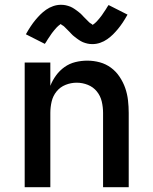

<svg xmlns="http://www.w3.org/2000/svg" viewBox="-20 -781 640 801"><path d="M83 0V-520H190V-423Q199 -446 214 -466.5Q229 -487 249.5 -501.5Q270 -516 294.5 -522Q319 -528 344 -528Q371 -528 396.5 -521Q422 -514 443 -498.5Q464 -483 479 -460.5Q494 -438 502.5 -413.5Q511 -389 514 -362.5Q517 -336 517 -310V0H410V-310Q410 -334 404.5 -357.5Q399 -381 384 -399.5Q369 -418 346.5 -427Q324 -436 300 -436Q276 -436 253.5 -427Q231 -418 216 -399.5Q201 -381 195.5 -357.5Q190 -334 190 -310V0ZM366 -597Q360 -597 355 -597.5Q350 -598 345.5 -599Q341 -600 336 -601.5Q331 -603 326 -605Q321 -607 317 -609.5Q313 -612 309 -614.5Q305 -617 300.5 -620.5Q296 -624 292 -627Q288 -630 284 -633.5Q280 -637 277 -640.5Q274 -644 271 -647Q268 -650 263.5 -654.5Q259 -659 255 -663Q251 -667 248 -670Q245 -673 239.5 -676Q234 -679 234 -681L231 -679Q228 -677 225 -674.5Q222 -672 219.5 -669.5Q217 -667 215.5 -665.5Q214 -664 212.5 -662Q211 -660 209 -658Q207 -656 205.5 -654Q204 -652 202 -649.5Q200 -647 198 -644.5Q196 -642 194 -639Q192 -636 190 -633Q188 -630 186 -627Q184 -624 181.5 -620.5Q179 -617 177 -613.5Q175 -610 172.5 -606Q170 -602 167 -598L88 -638Q98 -656 108 -671Q118 -686 128 -698Q138 -710 148.5 -720.5Q159 -731 172.5 -740.5Q186 -750 202 -755.5Q218 -761 234 -761Q240 -761 245 -760.5Q250 -760 254.5 -759Q259 -758 264 -756.5Q269 -755 274 -753Q279 -751 283 -748.5Q287 -746 291 -743.5Q295 -741 299.5 -737.5Q304 -734 308 -731Q312 -728 316 -724.5Q320 -721 323 -717.5Q326 -714 329 -711Q332 -708 336.5 -703.5Q341 -699 345 -695Q349 -691 352 -688Q355 -685 360.5 -682Q366 -679 366 -677L369 -679Q372 -681 375 -683.5Q378 -686 380.5 -688.5Q383 -691 384.5 -692.5Q386 -694 387.5 -696Q389 -698 391 -700Q393 -702 394.5 -704Q396 -706 398 -708.5Q400 -711 402 -713.5Q404 -716 406 -719Q408 -722 410 -725Q412 -728 414 -731Q416 -734 418.5 -737.5Q421 -741 423 -744.5Q425 -748 427.5 -752Q430 -756 433 -760L512 -720Q502 -702 492 -687Q482 -672 472 -660Q462 -648 451.5 -637.5Q441 -627 427.5 -617.5Q414 -608 398 -602.5Q382 -597 366 -597Z"/></svg>

Font: Iosevka Semibold Extended
Style: Regular
Weight: 600
Width: 7
Monospace: yes
Designer: Belleve Invis
Foundry: Belleve Invis
Version: Version 32.5.0; ttfautohint (v1.8.4)